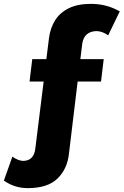

<svg xmlns="http://www.w3.org/2000/svg" viewBox="-132 -772 640 994"><path d="M11 202Q-56 202 -112 163L-68 39Q-37 61 -10 61Q44 59 51 -4L94 -350H21L35 -466H108Q115 -520 121.5 -573.5Q128 -626.5 153 -666.5Q178 -706.5 224 -729.2Q270 -752 339 -752Q420 -752 488 -713L428 -589Q397 -611 367 -611Q304 -609 294 -547L284 -466H405L391 -350H270L225 23Q217 102 166 152Q115 202 11 202Z"/></svg>

Font: Argentum Novus
Style: Bold
Weight: 700
Designer: Julieta Ulanovsky (font) & Cristiano Sobral (main changes)
Foundry: Julieta Ulanovsky (font) & Cristiano Sobral (main changes)
Version: Version 3.00;November 27, 2020;FontCreator 13.0.0.2655 64-bi